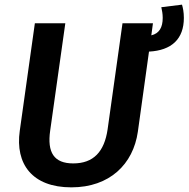

<svg xmlns="http://www.w3.org/2000/svg" viewBox="-20 -791 811 826"><path d="M771 -714C771 -739 767 -757 763 -771L674 -760C677 -746 680 -732 680 -714C680 -673 665 -647 631 -639L638 -691H507L443 -235C429 -138 382 -88 295 -88C213 -88 182 -134 196 -230L261 -691H130L65 -228C45 -86 118 15 287 15C452 15 553 -85 573 -224L621 -569C718 -574 771 -623 771 -714Z"/></svg>

Font: Fira Sans Medium
Style: Italic
Weight: 500
Italic angle: -8°
Designer: bBox Type GmbH & Carrois Corporate GbR & Edenspiekermann AG
Foundry: bBox Type GmbH & Carrois Corporate GbR & Edenspiekermann AG
Version: Version 4.301;PS 004.301;hotconv 1.0.88;makeotf.lib2.5.64775